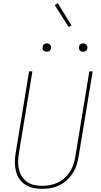

<svg xmlns="http://www.w3.org/2000/svg" viewBox="-20 -1186 640 1214"><path d="M246 8Q217 8 189.5 2Q162 -4 139.5 -18.5Q117 -33 102 -55.5Q87 -78 80.5 -105Q74 -132 74 -160.5Q74 -189 79 -218L164 -735H185L99 -215Q95 -189 94.5 -163.5Q94 -138 100 -114Q106 -90 119 -69.5Q132 -49 151.5 -35.5Q171 -22 196 -16.5Q221 -11 247 -11Q271 -11 295.5 -15.5Q320 -20 344 -31Q368 -42 388 -60Q408 -78 422 -100Q436 -122 444 -146Q452 -170 456 -194L545 -735H566L476 -191Q472 -165 463 -138.5Q454 -112 438 -88Q422 -64 400.5 -45Q379 -26 353 -13.5Q327 -1 299.5 3.5Q272 8 246 8ZM505 -859Q499 -859 493.5 -861Q488 -863 484 -867.5Q480 -872 479.5 -878.5Q479 -885 480 -891Q480 -896 482.5 -900Q485 -904 489 -906.5Q493 -909 497 -910.5Q501 -912 506 -912Q512 -912 517.5 -909.5Q523 -907 527 -902.5Q531 -898 532 -891.5Q533 -885 532 -879Q531 -874 528.5 -870Q526 -866 522.5 -863.5Q519 -861 514.5 -860Q510 -859 505 -859ZM275 -859Q269 -859 263.5 -861Q258 -863 254 -867.5Q250 -872 249.5 -878.5Q249 -885 250 -891Q250 -896 252.5 -900Q255 -904 259 -906.5Q263 -909 267 -910.5Q271 -912 276 -912Q282 -912 287.5 -909.5Q293 -907 297 -902.5Q301 -898 302 -891.5Q303 -885 302 -879Q301 -874 298.5 -870Q296 -866 292.5 -863.5Q289 -861 284.5 -860Q280 -859 275 -859ZM415 -1015 326 -1154 345 -1166 432 -1025Z"/></svg>

Font: Iosevka Aile Thin
Style: Italic
Weight: 100
Italic angle: -9°
Designer: Belleve Invis
Foundry: Belleve Invis
Version: Version 31.1.0; ttfautohint (v1.8.4)